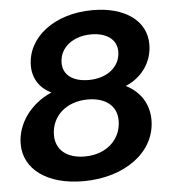

<svg xmlns="http://www.w3.org/2000/svg" viewBox="-52 -754 726 815"><g transform="rotate(-5 311.0 -347.0)"><path d="M271 13C450 13 581 -86 581 -221C581 -288 547 -343 485 -374C554 -403 600 -465 600 -542C600 -641 512 -707 372 -707C210 -707 91 -616 91 -494C91 -441 118 -398 168 -374C78 -335 19 -254 19 -167C19 -59 118 13 271 13ZM286 -91C209 -91 163 -130 163 -192C163 -274 228 -331 319 -331C395 -331 442 -293 442 -231C442 -149 377 -91 286 -91ZM331 -413C263 -413 222 -444 222 -495C222 -560 279 -605 358 -605C424 -605 466 -573 466 -523C466 -458 410 -413 331 -413Z"/></g></svg>

Font: Ronzino Bold
Style: Italic
Weight: 700
Italic angle: -8°
Designer: Nunzio Mazzaferro
Foundry: Collletttivo
Version: Version 1.000;Glyphs 3.3 (3337)